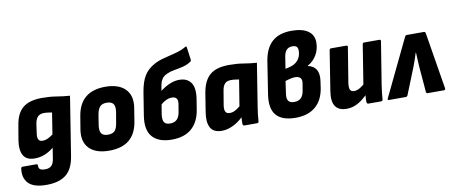

<svg xmlns="http://www.w3.org/2000/svg" viewBox="-75 -1043 3720 1566"><g transform="rotate(-10 1784.5 -260.0)"><path d="M287 -508Q353 -508 406.5 -499Q460 -490 516 -486L439 -1Q423 104 365.5 150.5Q308 197 202 197Q96 197 53 151.5Q10 106 21 30Q23 17 34 17H147Q160 17 160 31Q158 50 170 60Q182 70 212 70Q247 70 265 52.5Q283 35 289 -4L303 -93Q265 -62 226 -47Q187 -32 145 -32Q78 -32 52 -75.5Q26 -119 39 -203L59 -320Q74 -418 128 -463Q182 -508 287 -508ZM234 -163Q254 -163 275 -172.5Q296 -182 320 -200L348 -377Q334 -379 317 -381.5Q300 -384 282 -384Q249 -384 231 -366Q213 -348 206 -307L195 -229Q190 -195 199.5 -179Q209 -163 234 -163Z M755 11Q643 11 589.5 -44.5Q536 -100 552 -200L570 -309Q603 -508 811 -508Q922 -508 976.5 -452Q1031 -396 1014 -295L997 -189Q981 -88 920.5 -38.5Q860 11 755 11ZM767 -119Q805 -119 823 -138Q841 -157 848 -203L863 -290Q870 -336 854.5 -357Q839 -378 800 -378Q763 -378 744.5 -358.5Q726 -339 718 -294L704 -206Q698 -161 713 -140Q728 -119 767 -119Z M1273 11Q1165 11 1113.5 -46.5Q1062 -104 1081 -222L1111 -410Q1125 -495 1155 -543.5Q1185 -592 1242 -623Q1278 -643 1326.5 -655Q1375 -667 1423 -679.5Q1471 -692 1509 -714Q1514 -718 1518.5 -716.5Q1523 -715 1523 -707L1537 -605Q1538 -593 1529 -588Q1499 -568 1462.5 -559Q1426 -550 1391.5 -544.5Q1357 -539 1331 -527Q1299 -514 1283.5 -490Q1268 -466 1262 -423L1226 -207Q1220 -159 1233.5 -140Q1247 -121 1282 -121Q1318 -121 1338.5 -141.5Q1359 -162 1365 -202L1375 -262Q1381 -296 1369.5 -311.5Q1358 -327 1331 -327Q1303 -327 1275.5 -312Q1248 -297 1226 -274L1245 -385Q1265 -403 1292.5 -420Q1320 -437 1351.5 -448Q1383 -459 1415 -459Q1480 -459 1511 -415.5Q1542 -372 1528 -281L1514 -194Q1498 -94 1437.5 -41.5Q1377 11 1273 11Z M1687 11Q1619 11 1594 -33.5Q1569 -78 1582 -160L1607 -317Q1624 -417 1677.5 -462.5Q1731 -508 1836 -508Q1902 -508 1955.5 -499Q2009 -490 2064 -486L2007 -129Q2002 -96 1998.5 -68Q1995 -40 1994 -14Q1993 0 1980 0H1875Q1863 0 1861 -14Q1860 -26 1861 -40.5Q1862 -55 1863 -70Q1822 -31 1776.5 -10Q1731 11 1687 11ZM1776 -121Q1798 -121 1818 -131Q1838 -141 1862 -161L1897 -377Q1883 -379 1866.5 -381.5Q1850 -384 1831 -384Q1797 -384 1779.5 -365.5Q1762 -347 1756 -307L1736 -187Q1732 -154 1741 -137.5Q1750 -121 1776 -121Z M2299 11Q2187 11 2138.5 -45Q2090 -101 2109 -219L2150 -483Q2167 -590 2225.5 -642Q2284 -694 2386 -694Q2475 -694 2522.5 -661Q2570 -628 2570 -566Q2570 -509 2543 -462.5Q2516 -416 2468 -390V-388Q2517 -378 2537.5 -342Q2558 -306 2548 -245L2541 -196Q2526 -95 2464 -42Q2402 11 2299 11ZM2311 -118Q2380 -118 2392 -200L2401 -253Q2407 -285 2393.5 -300.5Q2380 -316 2349 -316Q2335 -316 2315.5 -312Q2296 -308 2268 -299L2254 -200Q2247 -157 2260.5 -137.5Q2274 -118 2311 -118ZM2285 -397 2313 -403Q2364 -414 2390.5 -446Q2417 -478 2417 -525Q2417 -548 2406 -558Q2395 -568 2371 -568Q2341 -568 2323.5 -550Q2306 -532 2300 -494Z M2719 11Q2655 11 2627.5 -30Q2600 -71 2614 -156L2666 -484Q2668 -497 2680 -497H2804Q2820 -497 2817 -484L2769 -189Q2765 -152 2773.5 -136.5Q2782 -121 2806 -121Q2831 -121 2857.5 -138Q2884 -155 2910 -180L2908 -89Q2884 -64 2855.5 -41Q2827 -18 2793.5 -3.5Q2760 11 2719 11ZM2902 0Q2890 0 2888 -14Q2887 -31 2888.5 -50.5Q2890 -70 2892 -90L2886 -146L2940 -484Q2942 -497 2954 -497H3079Q3093 -497 3091 -483L3034 -129Q3029 -97 3026 -68.5Q3023 -40 3021 -14Q3020 0 3007 0Z M3072 0Q3058 0 3065 -15L3291 -485Q3296 -497 3307 -497H3448Q3459 -497 3462 -485L3539 -15Q3541 0 3526 0H3393Q3382 0 3380 -11L3362 -225Q3361 -255 3359 -283Q3357 -311 3356 -343H3354Q3344 -311 3334.5 -283.5Q3325 -256 3313 -225L3227 -11Q3223 0 3210 0Z"/></g></svg>

Font: Sofia Sans Semi Condensed Black
Style: Italic
Weight: 900
Italic angle: -9°
Version: Version 4.100